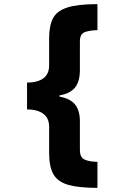

<svg xmlns="http://www.w3.org/2000/svg" viewBox="-20 -743 603 930"><path d="M452 167Q362 167 311 152.5Q260 138 239 101.5Q218 65 218 0V-129Q218 -171 189.5 -192Q161 -213 111 -213V-343Q162 -343 190 -363.5Q218 -384 218 -427V-558Q218 -618 236.5 -654Q255 -690 305.5 -706.5Q356 -723 452 -723V-597Q415 -596 391 -587.5Q367 -579 367 -542V-404Q367 -347 342.5 -318Q318 -289 268 -281V-275Q319 -266 343 -237.5Q367 -209 367 -155V-15Q367 18 388 29Q409 40 452 41Z"/></svg>

Font: Noto Sans Mono SemiCondensed Black
Style: Regular
Weight: 900
Width: 4
Designer: Monotype Design Team
Foundry: Monotype Imaging Inc.
Version: Version 2.014; ttfautohint (v1.8.4.7-5d5b)